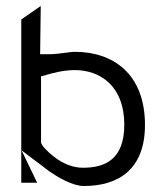

<svg xmlns="http://www.w3.org/2000/svg" viewBox="-20 -660 557 641"><path d="M135 -410C155 -416 192 -426 230 -426C314 -426 395 -373 395 -244C395 -127 330 -100 257 -100C192 -100 142 -150 124 -171L122 -174L117 -183V-405ZM52 -158 146 -87C174 -68 222 -39 260 -39C376 -39 464 -95 464 -243C464 -413 358 -487 230 -487C211 -487 177 -479 144 -479H114L116 -640L51 -595V-50H104Z"/></svg>

Font: Charger Static
Style: 2
Weight: 1000
Designer: Jasper
Foundry: KineticPlasma Fonts/Cannot Into Space Fonts
Version: Version 1.1